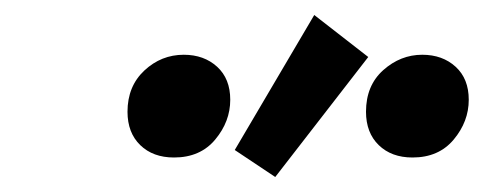

<svg xmlns="http://www.w3.org/2000/svg" viewBox="-20 -818 645 256"><path d="M347 -582 293 -618 399 -798 471 -742ZM212 -608Q184 -608 167 -624.5Q150 -641 150 -669Q150 -703 172.5 -724Q195 -745 225 -745Q252 -745 269.5 -729Q287 -713 287 -685Q287 -656 267 -632Q247 -608 212 -608ZM530 -608Q502 -608 485 -624.5Q468 -641 468 -669Q468 -704 491 -724.5Q514 -745 543 -745Q570 -745 587.5 -729Q605 -713 605 -685Q605 -656 585 -632Q565 -608 530 -608Z"/></svg>

Font: Ubuntu Sans
Style: Bold Italic
Weight: 700
Italic angle: -13.5°
Designer: Dalton Maag Ltd
Foundry: Dalton Maag Ltd
Version: Version 1.006